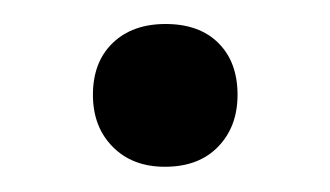

<svg xmlns="http://www.w3.org/2000/svg" viewBox="-20 -400 268 156"><path d="M114 -264.5Q87.5 -264.5 71.5 -280.8Q55.5 -297 55.5 -323Q55.5 -349.5 71.5 -365Q87.5 -380.5 114.5 -380.5Q142 -380.5 157.5 -365Q173 -349.5 173 -323Q173 -297 157.2 -280.8Q141.5 -264.5 114 -264.5Z"/></svg>

Font: Commissioner Light
Style: Regular
Weight: 300
Designer: Kostas Bartsokas
Foundry: Kostas Bartsokas
Version: Version 1.000; ttfautohint (v1.8.3)